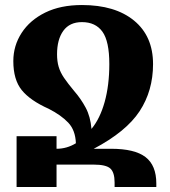

<svg xmlns="http://www.w3.org/2000/svg" viewBox="-20 -744 675 764"><path d="M46 0V-202H205V-152Q246 -152 282 -174Q280 -226 251.5 -256Q223 -286 174 -311Q100 -344 66.5 -385.5Q33 -427 33 -501Q33 -562 66 -613Q99 -664 160 -694Q221 -724 306 -724Q438 -724 513.5 -662Q589 -600 589 -489Q589 -383 535.5 -301.5Q482 -220 353 -152H422Q516 -152 559 -119Q602 -86 602 -14V0H436V-18Q436 -58 419 -73.5Q402 -89 353 -89H205V0ZM275 -382Q302 -351 321 -315.5Q340 -280 344 -231Q378 -272 396.5 -338.5Q415 -405 415 -489Q415 -580 387.5 -618Q360 -656 306 -656Q257 -656 232 -621.5Q207 -587 207 -528Q207 -500 213.5 -478Q220 -456 235 -434Q250 -412 275 -382Z"/></svg>

Font: Noto Serif Armenian SemiCondensed ExtraBold
Style: Regular
Weight: 800
Width: 4
Designer: Monotype Design Team
Foundry: Monotype Imaging Inc.
Version: Version 2.008; ttfautohint (v1.8.4.7-5d5b)